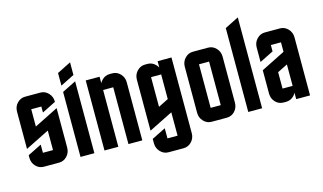

<svg xmlns="http://www.w3.org/2000/svg" viewBox="-97 -1025 2473 1470"><g transform="rotate(-15 1139.5 -290.0)"><path d="M40 -460Q40 -501 66.4 -527.8Q92.8 -555.2 129.9 -555.2H250Q287.1 -555.2 313.5 -527.3Q339.8 -499.5 339.8 -460V-458L230 -402.8V-450.2H149.9V-313L339.8 -408.2V-95.2Q339.8 -55.7 313.5 -27.8Q287.1 0 250 0H129.9Q92.3 0 66.4 -27.3Q40 -55.2 40 -95.2V-115.2L149.9 -169.9V-105H230V-259.8L40 -165Z M419.9 -665 529.8 -720.2V-620.1L419.9 -564.9ZM419.9 0V-515.1L529.8 -569.8V0Z M719.7 0H609.9V-555.2H719.7V-504.4Q725.6 -516.6 736.3 -527.3Q762.7 -555.2 799.8 -555.2H819.8Q856.9 -555.2 883.3 -527.3Q909.7 -499.5 909.7 -460V0H799.8V-450.2H719.7Z M1099.6 -214.8 1179.7 -254.9V-450.2H1099.6ZM1289.6 44.9Q1289.6 84.5 1263.2 112.3Q1236.8 140.1 1199.7 140.1H1079.6Q1043 140.1 1016.1 111.8Q989.7 84 989.7 44.9V9.8L1099.6 -44.9V35.2H1179.7V-149.9L989.7 -55.2V-460Q989.7 -499 1016.1 -526.9Q1043 -555.2 1079.6 -555.2H1099.6Q1136.7 -555.2 1163.1 -527.3Q1173.8 -516.6 1179.7 -504.4V-555.2H1289.6Z M1669.4 -460V-95.2Q1669.4 -55.2 1643.1 -27.3Q1617.2 0 1579.6 0H1459.5Q1422.4 0 1396 -27.8Q1369.6 -55.7 1369.6 -95.2V-460Q1369.6 -499.5 1396 -527.3Q1422.4 -555.2 1459.5 -555.2H1579.6Q1616.7 -555.2 1643.1 -527.3Q1669.4 -499.5 1669.4 -460ZM1559.6 -105V-450.2H1479.5V-105Z M1749.5 0V-665L1859.4 -720.2V0Z M2029.3 0Q1991.7 0 1965.8 -27.3Q1939.5 -55.2 1939.5 -95.2V-279.8L2129.4 -375V-450.2H2049.3V-399.9L1939.5 -345.2V-460Q1939.5 -499 1965.8 -526.9Q1992.7 -555.2 2029.3 -555.2H2149.4Q2186.5 -555.2 2212.9 -527.3Q2239.3 -499.5 2239.3 -460V0H2129.4V-50.8Q2123.5 -38.1 2112.8 -27.3Q2086.9 0 2049.3 0ZM2049.3 -234.9V-105H2129.4V-274.9Z"/></g></svg>

Font: Horta
Style: Regular
Weight: 600
Width: 3
Version: Version 0.11